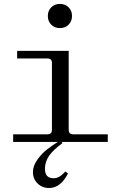

<svg xmlns="http://www.w3.org/2000/svg" viewBox="-20 -711 606 962"><path d="M226.1 231Q191.4 231 168.2 208Q145 185.1 145 150.9Q145 119.6 168 87.9Q190.9 56.2 217.8 36.1Q243.2 16.6 270 0H45.9V-38.1H217.8Q240.2 -38.1 240.2 -60.1V-396Q240.2 -418 217.8 -418H65.9V-456.1H324.2V-60.1Q324.2 -38.1 346.2 -38.1H520V0H288.6L293 5.9Q247.1 40 227.1 67.9Q205.1 99.1 205.1 135.3Q205.1 182.1 249 182.1Q278.8 182.1 307.1 147.9L320.8 158.2Q283.7 231 226.1 231ZM279.8 -570.3Q253.9 -570.3 236.8 -587.4Q219.7 -604.5 219.7 -631.3Q219.7 -657.2 236.8 -674.3Q253.9 -691.4 279.8 -691.4Q306.6 -691.4 323.7 -674.3Q340.8 -657.2 340.8 -631.3Q340.8 -604.5 323.7 -587.4Q306.6 -570.3 279.8 -570.3Z"/></svg>

Font: New Heterodox Mono
Style: Book
Weight: 400
Designer: Hao Chi Kiang <hello@hckiang.com>, Alexey Kryukov <alexios@thessalonica.org.ru>
Version: Version 0.0.3